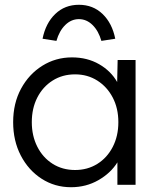

<svg xmlns="http://www.w3.org/2000/svg" viewBox="-20 -773 660 803"><path d="M277 10Q209 10 154 -25.5Q99 -61 67 -122.5Q35 -184 35 -262Q35 -341 68 -402Q101 -463 157 -498Q213 -533 281 -533Q345 -533 394.5 -504.5Q444 -476 470 -430L472 -522H547V0H471V-94Q443 -49 391.5 -19.5Q340 10 277 10ZM294 -62Q346 -62 387 -87.5Q428 -113 451.5 -158.5Q475 -204 475 -262Q475 -320 451.5 -365Q428 -410 387 -436Q346 -462 294 -462Q241 -462 200 -436Q159 -410 136 -365Q113 -320 113 -262Q113 -205 136 -159.5Q159 -114 200 -88Q241 -62 294 -62ZM216 -602 158 -611Q171 -676 211 -714.5Q251 -753 310 -753Q369 -753 409 -714.5Q449 -676 462 -611L404 -602Q392 -644 367 -668.5Q342 -693 310 -693Q278 -693 253 -668.5Q228 -644 216 -602Z"/></svg>

Font: Lexend Light
Style: Regular
Weight: 300
Designer: Bonnie Shaver-Troup, Thomas Jockin
Foundry: Lexend
Version: Version 1.007; ttfautohint (v1.8.3)